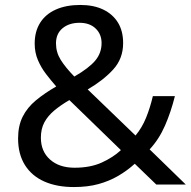

<svg xmlns="http://www.w3.org/2000/svg" viewBox="-20 -745 772 775"><path d="M304 -725Q358 -725 396.5 -706.5Q435 -688 456 -654Q477 -620 477 -571Q477 -508 436.5 -464Q396 -420 334 -384L527 -198Q553 -229 569.5 -269.5Q586 -310 597 -357H686Q670 -293 646 -238Q622 -183 584 -142L730 0H611L524 -84Q493 -56 457 -35Q421 -14 377.5 -2Q334 10 278 10Q209 10 158.5 -12.5Q108 -35 80.5 -79Q53 -123 53 -186Q53 -237 71.5 -274Q90 -311 125 -340Q160 -369 207 -396Q186 -420 166 -446Q146 -472 133 -502.5Q120 -533 120 -569Q120 -618 142 -653Q164 -688 205.5 -706.5Q247 -725 304 -725ZM260 -341Q224 -320 198.5 -298.5Q173 -277 159 -251Q145 -225 145 -189Q145 -134 182 -101Q219 -68 281 -68Q345 -68 391 -89Q437 -110 468 -139ZM301 -653Q259 -653 232.5 -631Q206 -609 206 -570Q206 -534 225 -503.5Q244 -473 280 -436Q339 -470 364.5 -500.5Q390 -531 390 -571Q390 -607 366 -630Q342 -653 301 -653Z"/></svg>

Font: lguzrati15
Style: Book
Weight: 400
Designer: Jelle Bosma - Monotype Design Team, Universal Thirst
Foundry: Monotype Imaging Inc.
Version: Version 2.106